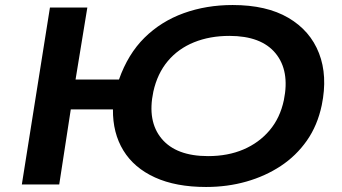

<svg xmlns="http://www.w3.org/2000/svg" viewBox="-20 -735 1363 765"><path d="M801 10Q681 10 597.5 -28Q514 -66 471.5 -135.5Q429 -205 430 -299H262L216 0H67L179 -705H328L281 -418H454Q490 -520 556 -585Q622 -650 712 -682.5Q802 -715 907 -715Q1042 -715 1129 -664Q1216 -613 1251 -523Q1286 -433 1262 -316Q1245 -235 1202.5 -174.5Q1160 -114 1098.5 -73.5Q1037 -33 961.5 -11.5Q886 10 801 10ZM809 -113Q888 -113 950 -139.5Q1012 -166 1054 -215.5Q1096 -265 1111 -336Q1135 -453 1078 -522.5Q1021 -592 894 -592Q816 -592 753 -566.5Q690 -541 648.5 -491.5Q607 -442 591 -370Q566 -252 624 -182.5Q682 -113 809 -113Z"/></svg>

Font: Nunito Sans 10pt Expanded
Style: Bold Italic
Weight: 700
Width: 7
Italic angle: -9°
Designer: Vernon Adams
Foundry: Vernon Adams
Version: Version 3.101;gftools[0.9.27]